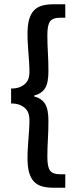

<svg xmlns="http://www.w3.org/2000/svg" viewBox="-20 -728 364 900"><path d="M232 152Q200 152 177 145.5Q154 139 139 123Q124 107 116.5 80.5Q109 54 109 14Q109 -13 110.5 -35.5Q112 -58 113.5 -79Q115 -100 116.5 -121.5Q118 -143 118 -167Q118 -181 114 -194.5Q110 -208 100 -218.5Q90 -229 73.5 -236Q57 -243 32 -243V-313Q57 -313 73.5 -320Q90 -327 100 -337.5Q110 -348 114 -361Q118 -374 118 -388Q118 -413 116.5 -434.5Q115 -456 113.5 -477Q112 -498 110.5 -520.5Q109 -543 109 -570Q109 -610 116.5 -636.5Q124 -663 139 -679Q154 -695 177 -701.5Q200 -708 232 -708H286V-645H263Q227 -645 214.5 -627.5Q202 -610 202 -565Q202 -522 204.5 -481.5Q207 -441 207 -393Q207 -339 191 -314Q175 -289 140 -280V-276Q175 -267 191 -241.5Q207 -216 207 -163Q207 -115 204.5 -74.5Q202 -34 202 9Q202 54 214.5 71.5Q227 89 263 89H286V152Z"/></svg>

Font: TT Toshiba Sans Medium
Style: Regular
Weight: 500
Designer: Paul D. Hunt
Foundry: Toshiba Corporation
Version: Version 2.020;PS 2.000;hotconv 1.0.86;makeotf.lib2.5.63406